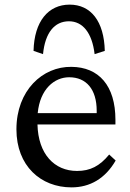

<svg xmlns="http://www.w3.org/2000/svg" viewBox="-20 -801 563 830"><path d="M289 9C369 9 435 -29 480 -107L452 -133C411 -83 370 -62 313 -62C215 -62 145 -135 142 -263H479V-283C479 -431 407 -511 289 -512C164 -514 51 -410 51 -242C51 -84 156 9 289 9ZM125 -581 166 -567C175 -660 216 -709 278 -709C337 -709 378 -660 389 -567L433 -581C430 -709 373 -781 281 -781C189 -781 128 -709 125 -581ZM143 -312C153 -416 215 -467 279 -467C353 -467 398 -415 398 -322V-312Z"/></svg>

Font: TPK Tissa Web Quiz
Style: Regular
Weight: 400
Designer: Jacques Le Bailly, Suppakit Chalermlarp | Katatrad Co.,Ltd.
Foundry: Jacques Le Bailly, Cadson Demak Co.,Ltd.
Version: Version 5.000;Glyphs 3.1.2 (3151)